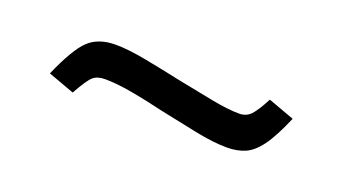

<svg xmlns="http://www.w3.org/2000/svg" viewBox="-27 -474 637 357"><g transform="rotate(20 291.0 -295.5)"><path d="M117 -239 65 -258Q89 -313 108.5 -331.5Q128 -350 162 -350Q187 -350 223.5 -343Q260 -336 297 -328Q332 -321 365.5 -314.5Q399 -308 421 -308Q435 -308 444 -317.5Q453 -327 466 -352L518 -333Q501 -293 486.5 -273.5Q472 -254 456.5 -247.5Q441 -241 421 -241Q394 -241 357.5 -248.5Q321 -256 283 -264Q250 -272 219 -277.5Q188 -283 165 -283Q150 -283 141.5 -275.5Q133 -268 117 -239Z"/></g></svg>

Font: Text Regular
Style: Regular
Weight: 400
Designer: Latin by Veronika Burian and Jose Scaglione. Greek by Irene Vlachou. Cyrillic by Vera Evstafieva.
Foundry: TypeTogether
Version: Version 3.002